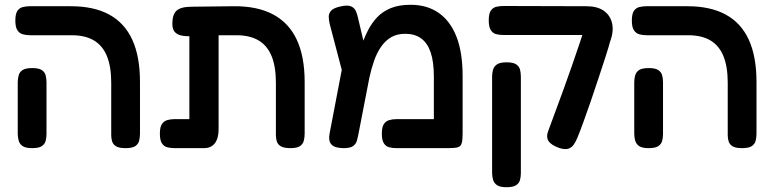

<svg xmlns="http://www.w3.org/2000/svg" viewBox="-20 -609 3215 801"><path d="M504 9Q477 9 464.5 1.5Q452 -6 448 -18.5Q444 -31 444 -45V-264Q444 -331 426 -375Q408 -419 371.5 -440.5Q335 -462 279 -462H106Q89 -462 75 -466Q61 -470 52.5 -483Q44 -496 44 -523Q44 -551 52.5 -563.5Q61 -576 75 -579.5Q89 -583 105 -583H276Q372 -583 436 -548Q500 -513 532 -443Q564 -373 564 -267V-52Q564 -36 560.5 -22Q557 -8 544.5 0.5Q532 9 504 9ZM114 9Q87 9 74.5 0.5Q62 -8 58 -22Q54 -36 54 -51V-266Q54 -281 58 -295Q62 -309 74.5 -317Q87 -325 115 -325Q142 -325 154.5 -316.5Q167 -308 170.5 -294.5Q174 -281 174 -265V-50Q174 -35 170.5 -21.5Q167 -8 154.5 0.5Q142 9 114 9Z M709 9Q692 9 678 5.5Q664 2 655.5 -11Q647 -24 647 -51Q647 -79 655.5 -91.5Q664 -104 678 -108Q692 -112 708 -112H770V-501L836 -462Q805 -459 779.5 -458Q754 -457 736 -461Q718 -465 708.5 -476.5Q699 -488 699 -510Q699 -549 717 -565Q735 -581 782 -581L954 -583Q1053 -584 1119 -549Q1185 -514 1218 -443.5Q1251 -373 1251 -267V-52Q1251 -36 1247.5 -22Q1244 -8 1231.5 0.5Q1219 9 1192 9Q1165 9 1152 1.5Q1139 -6 1135 -18.5Q1131 -31 1131 -45V-264Q1131 -331 1113 -375Q1095 -419 1058.5 -440.5Q1022 -462 966 -462H892V-70Q892 -32 876.5 -11.5Q861 9 831 9Z M1910 -292V-51Q1910 -24 1906 -11Q1902 2 1889.5 5.5Q1877 9 1850 9H1633Q1618 9 1604 5.5Q1590 2 1581.5 -11Q1573 -24 1573 -51Q1573 -79 1581.5 -91.5Q1590 -104 1604 -108Q1618 -112 1634 -112H1790V-289Q1790 -352 1776.5 -391Q1763 -430 1736.5 -449Q1710 -468 1671 -468Q1636 -468 1611.5 -453.5Q1587 -439 1569.5 -413.5Q1552 -388 1540.5 -355Q1529 -322 1521 -285L1476 -53Q1473 -37 1469 -22.5Q1465 -8 1453 0.5Q1441 9 1414 9Q1377 9 1363 -6Q1349 -21 1355 -52L1417 -376L1460 -337Q1473 -375 1485.5 -411.5Q1498 -448 1514 -480Q1530 -512 1553 -536.5Q1576 -561 1610 -575Q1644 -589 1693 -589Q1762 -589 1810.5 -555Q1859 -521 1884.5 -455.5Q1910 -390 1910 -292ZM1424 -248 1356 -507Q1352 -523 1351.5 -538Q1351 -553 1361.5 -564.5Q1372 -576 1400 -582Q1430 -589 1444.5 -582.5Q1459 -576 1464.5 -563Q1470 -550 1473 -537L1518 -346Z M2315 9Q2280 -3 2268.5 -20.5Q2257 -38 2268 -65Q2281 -101 2297.5 -145Q2314 -189 2331.5 -237.5Q2349 -286 2366.5 -336Q2384 -386 2399.5 -432.5Q2415 -479 2427 -519L2529 -449Q2519 -411 2504.5 -367Q2490 -323 2475 -277Q2460 -231 2444.5 -186.5Q2429 -142 2415 -103Q2401 -64 2389 -35Q2383 -20 2374.5 -7Q2366 6 2352 11Q2338 16 2315 9ZM2093 172Q2066 172 2053.5 163.5Q2041 155 2037 141Q2033 127 2033 112V-289Q2033 -305 2037 -318.5Q2041 -332 2053.5 -340.5Q2066 -349 2094 -349Q2121 -349 2133.5 -340.5Q2146 -332 2149.5 -318.5Q2153 -305 2153 -288V113Q2153 128 2149.5 141.5Q2146 155 2133.5 163.5Q2121 172 2093 172ZM2526 -437 2427 -463H2351H2081Q2064 -463 2050 -466.5Q2036 -470 2027.5 -483.5Q2019 -497 2019 -524Q2019 -552 2027.5 -564.5Q2036 -577 2050 -580.5Q2064 -584 2080 -584L2427 -583Q2472 -583 2499 -564Q2526 -545 2533.5 -512Q2541 -479 2526 -437Z M3076 9Q3049 9 3036.5 1.5Q3024 -6 3020 -18.5Q3016 -31 3016 -45V-264Q3016 -331 2998 -375Q2980 -419 2943.5 -440.5Q2907 -462 2851 -462H2678Q2661 -462 2647 -466Q2633 -470 2624.5 -483Q2616 -496 2616 -523Q2616 -551 2624.5 -563.5Q2633 -576 2647 -579.5Q2661 -583 2677 -583H2848Q2944 -583 3008 -548Q3072 -513 3104 -443Q3136 -373 3136 -267V-52Q3136 -36 3132.5 -22Q3129 -8 3116.5 0.5Q3104 9 3076 9ZM2686 9Q2659 9 2646.5 0.5Q2634 -8 2630 -22Q2626 -36 2626 -51V-266Q2626 -281 2630 -295Q2634 -309 2646.5 -317Q2659 -325 2687 -325Q2714 -325 2726.5 -316.5Q2739 -308 2742.5 -294.5Q2746 -281 2746 -265V-50Q2746 -35 2742.5 -21.5Q2739 -8 2726.5 0.5Q2714 9 2686 9Z"/></svg>

Font: Fredoka Medium
Style: Regular
Weight: 500
Designer: Ben Nathan
Foundry: Milena B. Brandão, Ben Nathan
Version: Version 2.001